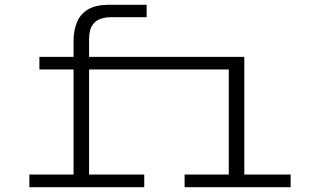

<svg xmlns="http://www.w3.org/2000/svg" viewBox="-20 -784 1340 804"><path d="M534 -493V-546H852V-493ZM938 0V-546H1003V0ZM753 0V-53H1197V0ZM795 -493V-546H971V-493ZM288 0V-613Q288 -657 302.5 -691.5Q317 -726 349.5 -745Q382 -764 436 -764H594V-712H445Q418 -712 397 -703.5Q376 -695 364.5 -675Q353 -655 353 -618V0ZM145 -493V-546H550V-493ZM103 0V-53H584V0Z"/></svg>

Font: Azeret Mono ExtraLight
Style: Regular
Weight: 250
Designer: Martin Vácha
Foundry: Displaay
Version: Version 1.002